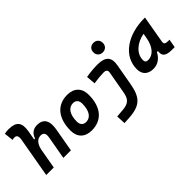

<svg xmlns="http://www.w3.org/2000/svg" viewBox="-35 -1468 2415 2415"><g transform="rotate(-45 1172.0 -260.5)"><path d="M331.5 0H465.8L521.5 -315.4C545.9 -454.6 500.5 -527.3 390.6 -527.3C319.8 -527.3 272.9 -489.7 252.4 -423.8H235.8L257.3 -545.4C281.7 -683.6 234.9 -742.7 100.1 -742.7C75.2 -742.7 50.3 -740.7 25.9 -734.9L40 -611.8C52.7 -615.7 65.9 -617.2 78.6 -617.2C115.7 -617.2 130.9 -590.8 120.1 -530.8L26.9 0H161.1L209.5 -274.9C231.4 -369.6 278.3 -401.9 330.6 -401.9C376 -401.9 397 -371.1 386.7 -312.5Z M831.1 9.8C1012.2 9.8 1119.1 -118.2 1119.1 -335C1119.1 -456.1 1047.4 -527.3 925.8 -527.3C744.6 -527.3 637.7 -397.5 637.7 -177.7C637.7 -60.1 709.5 9.8 831.1 9.8ZM854.5 -115.7C803.7 -115.7 773.9 -148.4 773.9 -203.6C773.9 -328.1 822.8 -401.9 904.8 -401.9C954.1 -401.9 982.9 -369.1 982.9 -314C982.9 -189.5 935.1 -115.7 854.5 -115.7Z M1185.1 234.4 1277.8 228.5C1492.7 214.8 1552.2 129.9 1586.9 -65.4L1636.2 -345.2C1657.7 -465.3 1608.4 -527.3 1465.3 -527.3C1397.5 -527.3 1330.1 -521 1262.2 -508.8L1272.5 -385.7C1344.7 -396.5 1403.8 -401.9 1449.7 -401.9C1493.2 -401.9 1509.3 -382.3 1502.4 -345.2L1450.2 -49.8C1433.1 47.9 1400.4 92.8 1286.1 102.1L1178.7 110.8ZM1621.6 -587.4C1671.9 -587.4 1706.1 -621.6 1706.1 -671.9C1706.1 -722.2 1671.9 -756.3 1621.6 -756.3C1571.3 -756.3 1537.1 -722.2 1537.1 -671.9C1537.1 -621.6 1571.3 -587.4 1621.6 -587.4Z M1926.8 10.3C2002.4 10.3 2065.4 -32.2 2105 -109.4H2123C2116.7 -54.2 2121.6 4.9 2253.9 4.9H2307.1L2326.7 -106.9H2303.2C2249.5 -106.9 2235.8 -120.6 2243.7 -166.5L2305.7 -522.5H2293.5C1997.1 -522.5 1773.4 -370.1 1773.4 -135.3C1773.4 -43 1829.1 10.3 1926.8 10.3ZM1958.5 -115.2C1924.3 -115.2 1908.7 -129.9 1908.7 -162.1C1908.7 -275.4 2010.3 -365.2 2148.4 -390.6L2137.2 -325.7C2113.8 -191.4 2043.9 -115.2 1958.5 -115.2Z"/></g></svg>

Font: Cascadia Code NF
Style: Bold Italic
Weight: 700
Italic angle: -10°
Monospace: yes
Designer: Aaron Bell
Foundry: Saja Typeworks
Version: Version 2404.023